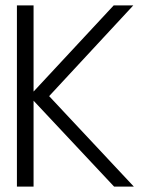

<svg xmlns="http://www.w3.org/2000/svg" viewBox="-20 -695 553 715"><path d="M43 0H105V-320L405 0H478.5L163 -337L476.5 -675H403.5L105 -354V-675H43Z"/></svg>

Font: Anybody Light
Style: Regular
Weight: 300
Designer: Tyler Finck
Foundry: Etcetera Type Company
Version: Version 1.111; ttfautohint (v1.8.4)